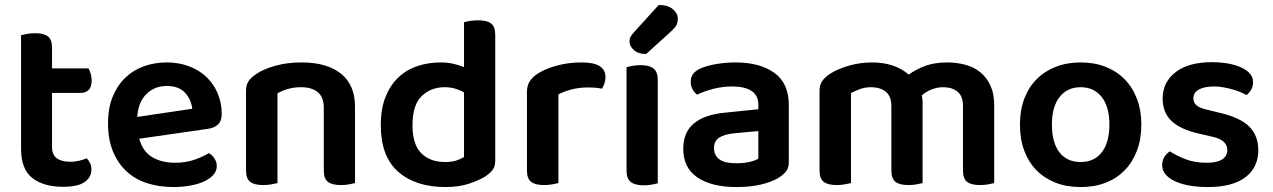

<svg xmlns="http://www.w3.org/2000/svg" viewBox="-20 -740 5137 775"><path d="M190 -147Q190 -115 209.5 -101Q229 -87 264 -87Q281 -87 298.5 -91Q316 -95 330 -101Q338 -93 343.5 -81.5Q349 -70 349 -55Q349 -25 322 -5.5Q295 14 235 14Q156 14 110.5 -21.5Q65 -57 65 -139V-598Q73 -600 88.5 -603Q104 -606 122 -606Q157 -606 173.5 -593Q190 -580 190 -547V-464H337Q342 -456 346 -443Q350 -430 350 -415Q350 -389 338 -377Q326 -365 306 -365H190V-147Z M542 -180Q556 -129 594 -106Q632 -83 688 -83Q730 -83 765.5 -95.5Q801 -108 823 -122Q837 -114 846 -100Q855 -86 855 -70Q855 -50 841.5 -34.5Q828 -19 804.5 -8Q781 3 749 9Q717 15 680 15Q621 15 572.5 -1Q524 -17 489.5 -49.5Q455 -82 435.5 -130Q416 -178 416 -242Q416 -304 435 -350Q454 -396 486.5 -427Q519 -458 562 -473Q605 -488 653 -488Q702 -488 743 -472.5Q784 -457 813 -429.5Q842 -402 858.5 -363.5Q875 -325 875 -280Q875 -252 860.5 -238Q846 -224 820 -220ZM653 -393Q604 -393 571 -360.5Q538 -328 534 -268L756 -301Q752 -338 727 -365.5Q702 -393 653 -393Z M1287 -305Q1287 -348 1262.5 -368Q1238 -388 1196 -388Q1167 -388 1142.5 -381Q1118 -374 1100 -363V-1Q1091 1 1076 4Q1061 7 1042 7Q1007 7 990 -6Q973 -19 973 -52V-373Q973 -397 983 -412Q993 -427 1014 -441Q1043 -461 1091 -474.5Q1139 -488 1197 -488Q1300 -488 1356.5 -442.5Q1413 -397 1413 -309V-1Q1405 1 1389.5 4Q1374 7 1356 7Q1320 7 1303.5 -6Q1287 -19 1287 -52V-305Z M1979 -92Q1979 -69 1969 -55Q1959 -41 1939 -28Q1914 -12 1873 1.5Q1832 15 1778 15Q1658 15 1587.5 -46.5Q1517 -108 1517 -235Q1517 -301 1536 -348.5Q1555 -396 1587.5 -427Q1620 -458 1664 -473Q1708 -488 1759 -488Q1786 -488 1810 -482.5Q1834 -477 1853 -469V-650Q1861 -653 1876.5 -655.5Q1892 -658 1910 -658Q1946 -658 1962.5 -645Q1979 -632 1979 -599ZM1853 -367Q1838 -376 1818 -382Q1798 -388 1775 -388Q1719 -388 1682 -352Q1645 -316 1645 -234Q1645 -157 1680.5 -121.5Q1716 -86 1777 -86Q1803 -86 1821.5 -92Q1840 -98 1853 -106Z M2234 -1Q2225 1 2210 4Q2195 7 2176 7Q2141 7 2124 -6Q2107 -19 2107 -52V-369Q2107 -395 2119 -413Q2131 -431 2154 -445Q2185 -464 2230.5 -476Q2276 -488 2329 -488Q2424 -488 2424 -429Q2424 -415 2419.5 -402.5Q2415 -390 2410 -382Q2387 -387 2353 -387Q2318 -387 2287 -379Q2256 -371 2234 -359Z M2579 8Q2543 8 2526 -5.5Q2509 -19 2509 -51V-469Q2517 -471 2532 -474Q2547 -477 2565 -477Q2601 -477 2618 -463.5Q2635 -450 2635 -418V0Q2627 2 2612 5Q2597 8 2579 8ZM2639 -720Q2676 -720 2696 -703Q2716 -686 2716 -665Q2716 -646 2708 -634.5Q2700 -623 2681 -606L2588 -522Q2556 -522 2538.5 -538Q2521 -554 2521 -573Q2521 -584 2525.5 -592Q2530 -600 2540 -611Z M2953 -81Q2982 -81 3006 -86.5Q3030 -92 3041 -100V-211L2944 -202Q2904 -198 2883 -184.5Q2862 -171 2862 -142Q2862 -113 2883.5 -97Q2905 -81 2953 -81ZM2949 -488Q3047 -488 3105.5 -446Q3164 -404 3164 -316V-85Q3164 -61 3152 -47Q3140 -33 3122 -22Q3094 -5 3051 5Q3008 15 2953 15Q2853 15 2795.5 -23.5Q2738 -62 2738 -139Q2738 -206 2780.5 -241.5Q2823 -277 2904 -285L3041 -299V-317Q3041 -355 3013.5 -373Q2986 -391 2936 -391Q2897 -391 2860 -381.5Q2823 -372 2794 -358Q2783 -366 2775.5 -379.5Q2768 -393 2768 -409Q2768 -429 2777.5 -441.5Q2787 -454 2808 -464Q2837 -476 2874 -482Q2911 -488 2949 -488Z M3993 -1Q3985 1 3969.5 4Q3954 7 3936 7Q3900 7 3883.5 -6Q3867 -19 3867 -52V-312Q3867 -352 3845 -370Q3823 -388 3787 -388Q3763 -388 3740.5 -379Q3718 -370 3701 -355Q3704 -341 3704 -327V-1Q3696 1 3680.5 4Q3665 7 3647 7Q3611 7 3594.5 -6Q3578 -19 3578 -52V-312Q3578 -352 3555 -370Q3532 -388 3496 -388Q3471 -388 3450 -380Q3429 -372 3415 -364V-1Q3406 1 3391 4Q3376 7 3357 7Q3322 7 3305 -6Q3288 -19 3288 -52V-373Q3288 -396 3298 -411.5Q3308 -427 3329 -441Q3359 -461 3405 -474.5Q3451 -488 3500 -488Q3591 -488 3648 -439Q3677 -460 3714.5 -474Q3752 -488 3803 -488Q3842 -488 3877 -478.5Q3912 -469 3937.5 -448Q3963 -427 3978 -394.5Q3993 -362 3993 -317Z M4587 -237Q4587 -179 4569.5 -132.5Q4552 -86 4520 -53Q4488 -20 4443 -2.5Q4398 15 4342 15Q4286 15 4241 -2.5Q4196 -20 4164 -52.5Q4132 -85 4114.5 -131.5Q4097 -178 4097 -237Q4097 -295 4114.5 -341.5Q4132 -388 4164.5 -420.5Q4197 -453 4242 -470.5Q4287 -488 4342 -488Q4397 -488 4442 -470.5Q4487 -453 4519.5 -420Q4552 -387 4569.5 -340.5Q4587 -294 4587 -237ZM4342 -388Q4288 -388 4257 -348.5Q4226 -309 4226 -237Q4226 -164 4256.5 -125Q4287 -86 4342 -86Q4397 -86 4427.5 -125.5Q4458 -165 4458 -237Q4458 -309 4427 -348.5Q4396 -388 4342 -388Z M5059 -134Q5059 -64 5007 -24.5Q4955 15 4855 15Q4814 15 4780.5 9Q4747 3 4722.5 -8.5Q4698 -20 4684.5 -36.5Q4671 -53 4671 -73Q4671 -92 4679.5 -106Q4688 -120 4702 -129Q4730 -111 4766.5 -97Q4803 -83 4851 -83Q4892 -83 4913 -96.5Q4934 -110 4934 -134Q4934 -175 4874 -188L4818 -201Q4744 -218 4708.5 -252Q4673 -286 4673 -343Q4673 -408 4725 -448.5Q4777 -489 4871 -489Q4907 -489 4937.5 -483.5Q4968 -478 4990.5 -467.5Q5013 -457 5025.5 -442.5Q5038 -428 5038 -409Q5038 -391 5030 -377.5Q5022 -364 5011 -356Q5002 -362 4987.5 -368Q4973 -374 4955.5 -379Q4938 -384 4918.5 -387.5Q4899 -391 4880 -391Q4841 -391 4819 -378.5Q4797 -366 4797 -343Q4797 -326 4809.5 -315Q4822 -304 4853 -297L4902 -285Q4985 -266 5022 -229.5Q5059 -193 5059 -134Z"/></svg>

Font: Baloo Chettan 2 SemiBold
Style: Regular
Weight: 600
Designer: Maithili Shingre, Unnati Kotecha and Ek Type
Foundry: Ek Type
Version: Version 1.640;hotconv 1.0.111;makeotfexe 2.5.65597; ttfautoh